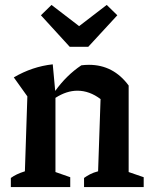

<svg xmlns="http://www.w3.org/2000/svg" viewBox="-20 -759 616 779"><path d="M24 0V-37Q35 -45 48.5 -51.5Q62 -58 81 -64L91 -368L36 -445Q111 -489 194 -498L204 -390Q227 -422 253.5 -448Q280 -474 310 -494Q325 -496 341 -496Q440 -496 502 -412V-61L563 -40V0H321V-37Q332 -45 345.5 -52Q359 -59 378 -64L388 -357Q343 -391 294 -391Q250 -391 205 -362V-61L265 -40V0ZM263 -569 146 -697 189 -739 301 -653 413 -739 456 -697 338 -569Z"/></svg>

Font: Piazzolla SemiBold
Style: Regular
Weight: 600
Designer: Juan Pablo del Peral
Foundry: Huerta Tipografica
Version: Version 1.330